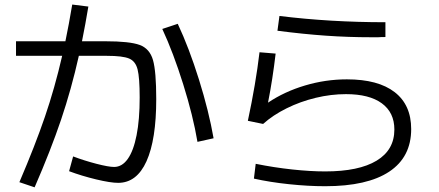

<svg xmlns="http://www.w3.org/2000/svg" viewBox="-20 -802 1915 837"><path d="M281.2 -55.7 298.8 -120.1Q347.7 -101.6 400.6 -87.9Q453.6 -74.2 477.5 -74.2Q512.2 -74.2 537.1 -109.4Q562 -144.5 575.4 -212.4Q588.9 -280.3 588.9 -377Q588.9 -463.4 579.8 -499.3Q570.8 -535.2 542.7 -546.9Q514.6 -558.6 446.3 -558.6H323.7Q291 -412.6 246.1 -279.8Q201.2 -147 130.9 14.6L64.5 -7.8Q133.3 -168.5 176 -293.5Q218.8 -418.5 251 -558.6H49.8V-622.1H265.1Q280.3 -694.8 294.9 -782.2L365.2 -773.4Q352.1 -694.8 337.4 -622.1H439.5Q545.4 -622.1 589.1 -606Q632.8 -589.8 647 -540Q661.1 -490.2 661.1 -370.1Q661.1 -193.4 618.7 -99.1Q576.2 -4.9 495.1 -4.9Q461.9 -4.9 398.9 -20Q335.9 -35.2 281.2 -55.7ZM687.5 -675.8 754.9 -698.2Q804.2 -593.3 847.4 -455.1Q890.6 -316.9 911.1 -199.2L840.8 -183.6Q821.8 -296.9 778.6 -434.8Q735.4 -572.8 687.5 -675.8Z M1086.9 -23.4 1094.7 -87.9Q1174.3 -71.8 1253.9 -63.2Q1333.5 -54.7 1397.5 -54.7Q1544.4 -54.7 1621.8 -101.6Q1699.2 -148.4 1699.2 -237.3Q1699.2 -311.5 1644.5 -351.6Q1589.8 -391.6 1488.3 -391.6Q1422.9 -391.6 1356 -375.5Q1289.1 -359.4 1229.5 -329.8Q1169.9 -300.3 1127 -261.7L1060.5 -275.4Q1095.2 -437.5 1111.3 -574.2L1181.6 -568.4Q1168.5 -456.1 1148.4 -354.5Q1220.2 -402.8 1309.8 -429.4Q1399.4 -456.1 1492.2 -456.1Q1628.4 -456.1 1700.4 -400.4Q1772.5 -344.7 1772.5 -239.3Q1772.5 -117.2 1676.8 -53.7Q1581.1 9.8 1397.5 9.8Q1323.7 9.8 1240 1Q1156.2 -7.8 1086.9 -23.4ZM1628.9 -639.6H1599.6Q1497.6 -639.6 1400.1 -646.5Q1302.7 -653.3 1189.5 -668L1198.2 -732.4Q1419.9 -705.1 1660.2 -705.1V-640.6Q1639.6 -640.6 1628.9 -639.6Z"/></svg>

Font: Pretendard JP
Style: Regular
Weight: 400
Designer: Base glyphs from Inter by Rasmus Andersson; Hangeul glyphs from Noto Sans CJK(Source Han Sans) by Jang Soo-young and Kan
Foundry: Kil Hyung-jin
Version: Version 1.309